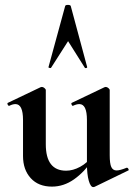

<svg xmlns="http://www.w3.org/2000/svg" viewBox="-20 -750 546 784"><path d="M74 -113V-260Q74 -325 43 -325Q32 -325 18 -318H17Q13 -318 11 -323.5Q9 -329 12 -330L146 -394L151 -395Q156 -395 161.5 -390.5Q167 -386 167 -382V-161Q167 -53 250 -53Q278 -53 307.5 -69Q337 -85 354 -111L360 -99Q324 -47 282 -17.5Q240 12 192 12Q137 12 105.5 -22.5Q74 -57 74 -113ZM456 -54Q470 -54 497 -65H499Q502 -65 504.5 -60Q507 -55 504 -54L366 13Q364 14 361 14Q350 14 342.5 -12Q335 -38 335 -82V-260Q335 -325 304 -325Q293 -325 278 -318H277Q274 -318 272 -323.5Q270 -329 273 -330L407 -394Q409 -395 412 -395Q417 -395 422.5 -390.5Q428 -386 428 -382V-116Q428 -82 434.5 -68Q441 -54 456 -54ZM336 -475Q336 -473 331.5 -472Q327 -471 326 -474L258 -582L189 -474Q188 -471 182.5 -472.5Q177 -474 178 -476L246 -725Q247 -730 257 -730Q268 -730 269 -725L336 -476Z"/></svg>

Font: Cormorant Infant
Style: Bold
Weight: 700
Designer: Christian Thalmann (Catharsis Fonts)
Foundry: Catharsis Fonts
Version: Version 4.000